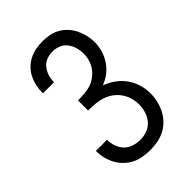

<svg xmlns="http://www.w3.org/2000/svg" viewBox="-221 -838 941 941"><g transform="rotate(-45 250.0 -367.5)"><path d="M253 8Q227 8 202 4Q177 0 154.5 -11Q132 -22 113.5 -40Q95 -58 83 -80Q71 -102 65 -126.5Q59 -151 59 -177Q59 -177 59 -177.5Q59 -178 59 -178H136Q136 -178 136 -177.5Q136 -177 136 -177Q136 -154 144 -131.5Q152 -109 168 -92.5Q184 -76 207 -69Q230 -62 253 -62Q277 -62 300.5 -71Q324 -80 340 -99Q356 -118 363 -142Q370 -166 370 -190Q370 -214 363 -237Q356 -260 342 -279.5Q328 -299 308 -313Q288 -327 265.5 -334Q243 -341 219.5 -343Q196 -345 172 -345V-415Q194 -415 216 -416.5Q238 -418 258.5 -424.5Q279 -431 297 -444Q315 -457 328 -474.5Q341 -492 347.5 -513.5Q354 -535 354 -557Q354 -579 348 -600Q342 -621 329 -638.5Q316 -656 295.5 -664.5Q275 -673 253 -673Q232 -673 212 -665.5Q192 -658 178.5 -641.5Q165 -625 158.5 -604.5Q152 -584 152 -563Q152 -563 152 -562Q152 -561 152 -561H75Q75 -562 75 -563Q75 -564 75 -565Q75 -588 80 -611.5Q85 -635 95.5 -656.5Q106 -678 123 -695Q140 -712 161 -723Q182 -734 205.5 -738.5Q229 -743 253 -743Q277 -743 301 -738.5Q325 -734 346 -722Q367 -710 383.5 -692Q400 -674 410.5 -652Q421 -630 426.5 -606.5Q432 -583 432 -558Q432 -530 423.5 -502Q415 -474 399 -450Q383 -426 360 -408.5Q337 -391 310 -381Q340 -370 366 -351.5Q392 -333 410.5 -307.5Q429 -282 438.5 -251Q448 -220 448 -189Q448 -163 442 -137Q436 -111 424.5 -88Q413 -65 394.5 -45.5Q376 -26 353 -14Q330 -2 304.5 3Q279 8 253 8Z"/></g></svg>

Font: Iosevka Slab
Style: Regular
Weight: 400
Monospace: yes
Designer: Belleve Invis
Foundry: Belleve Invis
Version: Version 11.2.4; ttfautohint (v1.8.3)